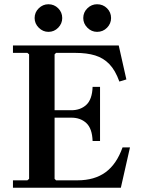

<svg xmlns="http://www.w3.org/2000/svg" viewBox="-20 -884 665 904"><path d="M557 -190H592L549 0H41V-35H109L117 -42V-628L109 -635H41V-670H539L575 -510L542 -500Q523 -553 495 -582Q467 -611 428 -623Q389 -635 335 -635H244L237 -628V-338L192 -365H316Q359 -365 386.5 -390.5Q414 -416 416 -475H451V-220H416Q414 -279 386.5 -304.5Q359 -330 316 -330H192L237 -358V-42L244 -35H345Q425 -35 477 -73Q529 -111 557 -190ZM208 -734Q182 -734 162.5 -753.5Q143 -773 143 -799Q143 -826 162.5 -845Q182 -864 208 -864Q235 -864 254 -845Q273 -826 273 -799Q273 -773 254 -753.5Q235 -734 208 -734ZM437 -734Q411 -734 391.5 -753.5Q372 -773 372 -799Q372 -826 391.5 -845Q411 -864 437 -864Q465 -864 484 -845Q503 -826 503 -799Q503 -773 484 -753.5Q465 -734 437 -734Z"/></svg>

Font: Brygada 1918 SemiBold
Style: Regular
Weight: 600
Designer: Mateusz Machalski | Borys Kosmynka | Przemek Hoffer
Foundry: NIEPODLEGLA 2018
Version: Version 3.006